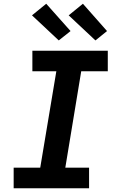

<svg xmlns="http://www.w3.org/2000/svg" viewBox="-20 -1006 640 1026"><path d="M53 0V-110H195L281 -625H153V-735H556V-625H414L329 -110H456V0ZM490 -790 347 -924 423 -986 552 -840ZM294 -790 151 -924 227 -986 357 -840Z"/></svg>

Font: Iosevka SS04 XBd Ex Obl
Style: Regular
Weight: 800
Width: 7
Italic angle: -9°
Monospace: yes
Designer: Belleve Invis
Foundry: Belleve Invis
Version: Version 19.0.0; ttfautohint (v1.8.4)